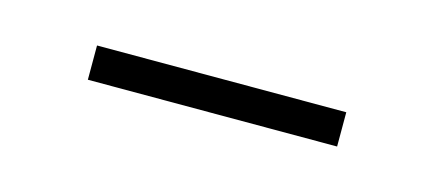

<svg xmlns="http://www.w3.org/2000/svg" viewBox="-23 -360 355 157"><g transform="rotate(15 154.5 -281.5)"><path d="M49 -267V-296H260V-267Z"/></g></svg>

Font: Imbue 24pt Light
Style: Regular
Weight: 300
Designer: Tyler Finck
Foundry: Etcetera Type Company
Version: Version 1.102